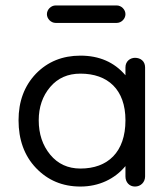

<svg xmlns="http://www.w3.org/2000/svg" viewBox="-20 -668 616 704"><path d="M408 -584C425 -584 440 -599 440 -616C440 -633 425 -648 408 -648H184C167 -648 152 -633 152 -616C152 -599 167 -584 184 -584ZM275 16C343 16 401 -12 440 -59V-21C440 0 454 16 475 16C496 16 512 0 512 -21V-421C512 -444 495 -456 475 -456C458 -456 440 -444 440 -421V-392C399 -440 344 -464 275 -464C209 -464 155 -442 112 -398C69 -353 48 -296 48 -227C48 -156 69 -97 112 -52C155 -7 209 16 275 16ZM275 -50C229 -50 192 -67 164 -101C136 -135 122 -177 122 -227C122 -275 136 -316 164 -349C192 -382 229 -398 275 -398C375 -398 440 -340 440 -227C440 -110 375 -50 275 -50Z"/></svg>

Font: Dongle Light
Style: Regular
Weight: 300
Designer: Yanghee Ryu
Foundry: Yanghee Ryu
Version: Version 2.000